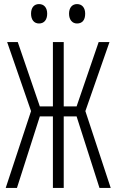

<svg xmlns="http://www.w3.org/2000/svg" viewBox="-20 -920 570 940"><path d="M357 -805C383 -805 397 -822 397 -853C397 -882 382 -900 357 -900C334 -900 318 -883 318 -853C318 -823 334 -805 357 -805ZM171 -805C196 -805 211 -823 211 -853C211 -882 196 -900 171 -900C147 -900 132 -883 132 -853C132 -823 147 -805 171 -805ZM8 0H63L175 -350H239V0H292V-350H355L467 0H522L398 -376L516 -714H463L355 -399H292V-714H239V-399H175L67 -714H15L132 -376Z"/></svg>

Font: Noto Sans Mono Condensed Light
Style: Regular
Weight: 300
Width: 3
Designer: Monotype Design Team
Foundry: Monotype Imaging Inc.
Version: Version 2.014